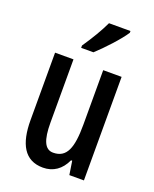

<svg xmlns="http://www.w3.org/2000/svg" viewBox="-144 -848 757 941"><g transform="rotate(20 234.5 -378.0)"><path d="M371 -757V-766H259C238 -721 208 -671 172 -618V-606H236C278 -644 345 -716 371 -757ZM407 -540H311V-256C311 -135 289 -76 218 -76C175 -76 156 -119 156 -210V-540H60V-188C60 -66 99 10 196 10C249 10 290 -18 314 -71H320L331 0H407Z"/></g></svg>

Font: Noto Sans Devanagari ExtraCondensed Medium
Style: Regular
Weight: 500
Width: 2
Designer: Jelle Bosma - Monotype Design Team
Foundry: Monotype Imaging Inc.
Version: Version 2.004